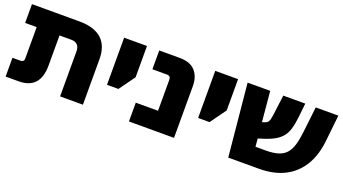

<svg xmlns="http://www.w3.org/2000/svg" viewBox="-51 -1063 2713 1517"><g transform="rotate(20 1305.5 -304.5)"><path d="M478 0V-379Q478 -415 459.5 -433Q441 -451 409 -451H20V-609H418Q543 -609 606.5 -552Q670 -495 670 -382V0ZM20 0V-158H87Q101 -158 109 -164.5Q117 -171 117 -188V-574H309V-198Q309 -99 264 -49.5Q219 0 128 0Z M795 -213V-609H987V-346L891 -213Z M1057 0V-158H1244V-416Q1244 -434 1236.5 -442.5Q1229 -451 1210 -451H1090V-609H1263Q1351 -609 1393.5 -561.5Q1436 -514 1436 -435V0Z M1561 -213V-609H1753V-346L1657 -213Z M1892 0 1833 -609H2023L2065 -154H2151Q2215 -154 2256.5 -167.5Q2298 -181 2322.5 -209.5Q2347 -238 2360.5 -283.5Q2374 -329 2381 -393L2406 -609H2596L2572 -385Q2564 -312 2542 -252Q2520 -192 2484 -145Q2448 -98 2398.5 -65.5Q2349 -33 2286.5 -16.5Q2224 0 2149 0ZM1954 -189V-324L2062 -359Q2078 -364 2087.5 -371Q2097 -378 2102.5 -395Q2108 -412 2112 -445L2133 -609H2318L2304 -481Q2298 -430 2287 -391.5Q2276 -353 2254 -324.5Q2232 -296 2195.5 -274.5Q2159 -253 2102 -235Z"/></g></svg>

Font: Noto Sans Hebrew Black
Style: Regular
Weight: 900
Designer: Monotype Design Team
Foundry: Monotype Imaging Inc.
Version: Version 2.003